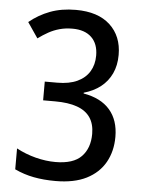

<svg xmlns="http://www.w3.org/2000/svg" viewBox="-53 -766 609 818"><g transform="rotate(5 252.0 -357.0)"><path d="M436.5 -548.8Q436.5 -503.9 420.2 -469Q403.8 -434.1 373.8 -410.6Q343.8 -387.2 302.2 -375.5V-372.1Q376.5 -359.4 414.8 -315.2Q453.1 -271 453.1 -199.7Q453.1 -138.2 426.5 -90.8Q399.9 -43.5 347.2 -16.8Q294.4 9.8 214.8 9.8Q164.1 9.8 121.8 1.7Q79.6 -6.3 40 -24.9V-114.3Q79.1 -93.3 122.8 -82Q166.5 -70.8 207.5 -70.8Q284.2 -70.8 318.8 -106.7Q353.5 -142.6 353.5 -203.6Q353.5 -246.1 334.7 -273.7Q315.9 -301.3 278.3 -314.7Q240.7 -328.1 184.6 -328.1H132.8V-408.2H186Q237.3 -408.2 271.7 -424.3Q306.2 -440.4 323.7 -469.5Q341.3 -498.5 341.3 -537.6Q341.3 -587.9 312.5 -615.5Q283.7 -643.1 231 -643.1Q201.2 -643.1 176.3 -636.2Q151.4 -629.4 129.4 -617.2Q107.4 -605 85.4 -588.9L40.5 -654.8Q80.1 -687.5 128.7 -705.8Q177.2 -724.1 238.8 -724.1Q333.5 -724.1 385 -676.5Q436.5 -628.9 436.5 -548.8Z"/></g></svg>

Font: Open Sans SemiCondensed Medium
Style: Regular
Weight: 500
Width: 4
Designer: Monotype Design Team
Foundry: Monotype Imaging Inc.
Version: Version 3.000